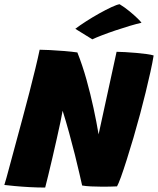

<svg xmlns="http://www.w3.org/2000/svg" viewBox="-26 -862 729 886"><path d="M182.5 3.5Q148 3.5 110.8 1.5Q73.5 -0.5 42.2 -3.5Q11 -6.5 -6 -8.5Q-4 -13.5 3.8 -41.5Q11.5 -69.5 23.2 -113.2Q35 -157 49.2 -209.5Q63.5 -262 78 -316Q94 -375 109.5 -435Q125 -495 137.5 -546.8Q150 -598.5 157 -632.5Q171.5 -632.5 203.8 -631Q236 -629.5 271.5 -626.5Q307 -623.5 331 -620Q354.5 -561 373 -494.8Q391.5 -428.5 405.5 -363.5Q419.5 -298.5 429 -242L512 -623Q527.5 -623 552.2 -621.5Q577 -620 603.2 -617.8Q629.5 -615.5 651.2 -612.5Q673 -609.5 683 -606Q678 -574.5 668.2 -530.2Q658.5 -486 646.2 -436Q634 -386 621 -337.5Q606 -281.5 589.8 -226.2Q573.5 -171 558.5 -123.8Q543.5 -76.5 531.8 -44.2Q520 -12 514 -2Q484 -0.5 446 -0.5Q419 -0.5 394 -1.8Q369 -3 353 -6Q349 -23.5 340.5 -61Q332 -98.5 319.8 -147.2Q307.5 -196 293 -249Q278.5 -302 263 -351Q260.5 -335 253.2 -300.5Q246 -266 236 -222Q226 -178 215.8 -133.5Q205.5 -89 196.5 -52.5Q187.5 -16 182.5 3.5ZM526 -842.5Q550.5 -827.5 572.2 -809.5Q594 -791.5 608.8 -777Q623.5 -762.5 627 -757Q604.5 -752 572.5 -742.5Q540.5 -733 506.5 -721.5Q472.5 -710 444 -699Q415.5 -688 400 -680.5L321.5 -729Q341 -744 370.5 -763Q400 -782 431.2 -799.5Q462.5 -817 488.2 -829Q514 -841 526 -842.5Z"/></svg>

Font: Grandstander ExtraBold
Style: Italic
Weight: 800
Italic angle: -15°
Designer: Tyler Finck
Foundry: Etcetera Type Co
Version: Version 1.200; ttfautohint (v1.8.3)